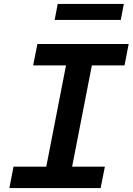

<svg xmlns="http://www.w3.org/2000/svg" viewBox="-20 -953 672 973"><path d="M27.5 0H490L511.5 -108.5H345.5L445.5 -621.5H611L632 -730H169.5L148 -621.5H314.5L214.5 -108.5H48.5ZM607.5 -933H272.5L257 -852H592Z"/></svg>

Font: Monaspace Neon SemiBold
Style: Italic
Weight: 600
Italic angle: -11°
Designer: Riley Cran & the Lettermatic Team
Foundry: Lettermatic
Version: Version 1.200 (Monaspace Neon)